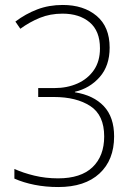

<svg xmlns="http://www.w3.org/2000/svg" viewBox="-20 -744 551 774"><path d="M215 10Q164 10 119 1Q74 -8 38 -24V-63Q73 -47 118.5 -36Q164 -25 214 -25Q306 -25 353 -70Q400 -115 400 -194Q400 -280 344 -316.5Q288 -353 197 -353H134V-389H200Q251 -389 292.5 -407.5Q334 -426 358.5 -461.5Q383 -497 383 -549Q383 -619 341.5 -654Q300 -689 232 -689Q182 -689 140.5 -672Q99 -655 62 -628L42 -657Q83 -688 130 -706Q177 -724 233 -724Q317 -724 369.5 -680Q422 -636 422 -552Q422 -479 382 -433.5Q342 -388 282 -374V-372Q357 -360 398.5 -316Q440 -272 440 -194Q440 -99 381 -44.5Q322 10 215 10Z"/></svg>

Font: Noto Sans Tamil SemiCondensed ExtraLight
Style: Regular
Weight: 200
Width: 4
Designer: Jelle Bosma - Monotype Design Team
Foundry: Monotype Imaging Inc.
Version: Version 2.004; ttfautohint (v1.8.4.7-5d5b)